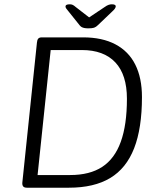

<svg xmlns="http://www.w3.org/2000/svg" viewBox="-20 -874 735 894"><path d="M105 0Q93 0 88 -6Q83 -12 84 -24L152 -676Q153 -688 158 -694Q163 -700 175 -700H367Q456 -700 517.5 -667.5Q579 -635 610 -573Q641 -511 641 -422Q641 -277 604.5 -183.5Q568 -90 493 -45Q418 0 301 0ZM155 -59H307Q398 -59 456 -97Q514 -135 542.5 -214Q571 -293 571 -414Q571 -526 517 -583.5Q463 -641 361 -641H216ZM500 -854Q510 -854 514.5 -851.5Q519 -849 519 -845Q519 -840 515 -834Q511 -828 502 -820L436 -757Q427 -748 418 -745Q409 -742 392 -742Q380 -742 373 -743.5Q366 -745 361 -747.5Q356 -750 351 -756L299 -821Q293 -828 289 -833.5Q285 -839 285 -843Q285 -849 290 -851.5Q295 -854 305 -854Q312 -854 318 -851.5Q324 -849 333 -841L395 -793L467 -841Q478 -849 486 -851.5Q494 -854 500 -854Z"/></svg>

Font: Asap Light
Style: Italic
Weight: 300
Italic angle: -6°
Designer: Pablo Cosgaya
Foundry: Omnibus-Type
Version: Version 3.001